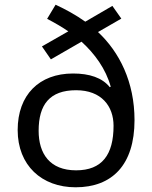

<svg xmlns="http://www.w3.org/2000/svg" viewBox="-20 -785 645 815"><path d="M216 -765 180 -705C211 -689 242 -671 270 -652L158 -588L196 -533L326 -608C382 -557 429 -493 450 -417L446 -415C414 -455 360 -473 290 -473C146 -473 55 -382 55 -233C55 -83 157 10 301 10C456 10 551 -85 551 -275C551 -437 487 -564 396 -649L495 -706L457 -760L342 -693C303 -721 259 -745 216 -765ZM303 -402C411 -402 462 -334 462 -251C462 -128 413 -62 303 -62C192 -62 144 -132 144 -230C144 -341 191 -402 303 -402Z"/></svg>

Font: Noto Sans Nandinagari
Style: Regular
Weight: 400
Designer: Ek Type
Foundry: Ek Type
Version: Version 1.002